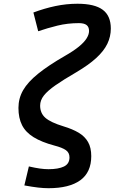

<svg xmlns="http://www.w3.org/2000/svg" viewBox="-20 -762 626 1016"><path d="M236.8 233.9Q211.4 233.9 181.6 230.5Q151.9 227.1 108.9 219.2L132.8 118.7Q167 126.5 191.2 129.9Q215.3 133.3 236.8 133.3Q289.1 133.3 318.4 119.1Q347.7 105 347.7 70.8Q347.7 45.9 328.6 32.5Q309.6 19 268.1 8.3Q200.2 -9.8 158 -35.9Q115.7 -62 96.7 -99.6Q77.6 -137.2 77.6 -190.9Q77.6 -241.7 102.5 -284.9Q127.4 -328.1 181.9 -372.1Q236.3 -416 323.7 -466.3Q369.1 -492.2 397.2 -515.1Q425.3 -538.1 438.2 -558.8Q451.2 -579.6 451.2 -598.1Q451.2 -619.6 438 -629.6Q424.8 -639.6 397.5 -639.6Q337.9 -639.6 284.4 -626.5Q231 -613.3 182.1 -596.7L156.7 -695.8Q215.3 -717.8 273.4 -730Q331.5 -742.2 390.1 -742.2Q480.5 -742.2 523.4 -710.4Q566.4 -678.7 566.4 -610.8Q566.4 -568.4 547.9 -530Q529.3 -491.7 489 -454.8Q448.7 -418 383.3 -379.4Q315.9 -340.3 273.9 -311Q231.9 -281.7 212.2 -256.6Q192.4 -231.4 192.4 -203.1Q192.4 -163.1 220 -138.7Q247.6 -114.3 316.4 -93.3Q363.8 -79.1 396.5 -59.6Q429.2 -40 446 -10.3Q462.9 19.5 462.9 64Q462.9 149.9 404.8 191.9Q346.7 233.9 236.8 233.9Z"/></svg>

Font: Cascadia Mono Medium
Style: Italic
Weight: 500
Italic angle: -10°
Monospace: yes
Designer: Aaron Bell
Foundry: Saja Typeworks
Version: Version 2407.024